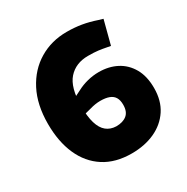

<svg xmlns="http://www.w3.org/2000/svg" viewBox="-164 -850 974 1001"><g transform="rotate(-30 323.5 -349.5)"><path d="M348 10Q250 10 182.5 -33.5Q115 -77 80 -156Q45 -235 45 -342Q45 -457 87.5 -539Q130 -621 203.5 -665Q277 -709 369 -709Q416 -709 457.5 -702Q499 -695 543 -680L570 -672L533 -530L512 -534Q487 -539 463.5 -542Q440 -545 403 -545Q329 -545 285.5 -496.5Q242 -448 241 -336Q241 -274 253 -233.5Q265 -193 289 -173.5Q313 -154 348 -153Q388 -153 411.5 -172Q435 -191 435 -233Q435 -260 425 -277Q415 -294 394 -302Q373 -310 341 -310Q326 -310 310 -307.5Q294 -305 277 -300L230 -288L217 -381L277 -411Q307 -427 341 -435.5Q375 -444 409 -444Q469 -444 516 -419.5Q563 -395 590.5 -347Q618 -299 618 -228Q618 -152 583 -99Q548 -46 487 -18Q426 10 348 10Z"/></g></svg>

Font: REM Medium ExtraBold
Style: Regular
Weight: 800
Version: Version 1.005;gftools[0.9.28]